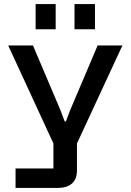

<svg xmlns="http://www.w3.org/2000/svg" viewBox="-20 -751 638 938"><path d="M56 167V72H241V-50L20 -529H141L276 -211L296 -158H302L322 -211L457 -529H578L356 -50V81Q356 125 331 146Q306 167 265 167ZM154 -608V-731H252V-608ZM344 -608V-731H444V-608Z"/></svg>

Font: Hubot Sans Medium
Style: Regular
Weight: 500
Designer: Deni Anggara
Foundry: GitHub, Inc., Subsidiary of Microsoft Corporation
Version: Version 2.000